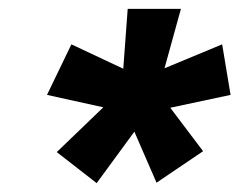

<svg xmlns="http://www.w3.org/2000/svg" viewBox="-20 -736 540 433"><path d="M283 -439 198 -323 108 -393 213 -494 86 -522 141 -636 258 -581 268 -716H388L351 -582L481 -636L500 -522L364 -493L438 -395L333 -324Z"/></svg>

Font: Oak Sans Black
Style: Italic
Weight: 900
Italic angle: -9.5°
Foundry: Erik Kennedy, Walven
Version: Version 1.000